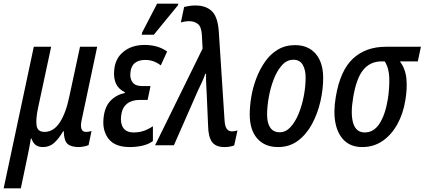

<svg xmlns="http://www.w3.org/2000/svg" viewBox="-64 -795 2324 1051"><path d="M-44 236 121 -539H216L144 -203Q131 -140 136.5 -106.5Q142 -73 180 -73Q229 -73 263 -124.5Q297 -176 316 -269L374 -539H468L383 -138Q369 -73 407 -73Q415 -73 423 -74.5Q431 -76 437 -78L421 -1Q414 3 397 6.5Q380 10 368 10Q324 10 305 -8Q286 -26 285 -77H282Q258 -36 232.5 -13Q207 10 172 10Q145 10 130.5 -2Q116 -14 108 -37H105Q101 -13 96 14.5Q91 42 85 69L50 236Z M646 10Q565 10 530 -35.5Q495 -81 503 -150Q509 -210 540.5 -243Q572 -276 619 -286L620 -290Q553 -321 561 -410Q566 -475 612 -512Q658 -549 727 -549Q801 -549 851 -513L816 -437Q778 -467 731 -467Q695 -467 674 -450Q653 -433 650 -398Q646 -366 661 -345Q676 -324 713 -324H760L744 -248H700Q657 -248 630.5 -226.5Q604 -205 599 -161Q594 -119 611 -94.5Q628 -70 668 -70Q696 -70 721 -78Q746 -86 773 -104V-23Q749 -5 715.5 2.5Q682 10 646 10ZM712 -605 714 -617 796 -775H912L910 -766L778 -605Z M1164 10Q1117 10 1096.5 -18Q1076 -46 1075 -109L1068 -271Q1067 -299 1065 -331.5Q1063 -364 1064 -391H1060Q1052 -368 1041 -344.5Q1030 -321 1019 -298L888 0H785L1045 -529L1041 -605Q1038 -649 1019 -664Q1000 -679 972 -679Q960 -679 947.5 -677Q935 -675 926 -672L944 -757Q957 -760 972.5 -762.5Q988 -765 1006 -765Q1064 -765 1096.5 -733Q1129 -701 1134 -618L1165 -139Q1167 -104 1177 -90Q1187 -76 1205 -76Q1221 -76 1236 -81L1218 1Q1195 10 1164 10Z M1458 10Q1385 10 1344 -37Q1303 -84 1303 -169Q1303 -213 1311.5 -264.5Q1320 -316 1339 -366Q1358 -416 1387 -457.5Q1416 -499 1457 -523.5Q1498 -548 1551 -548Q1623 -548 1664 -500.5Q1705 -453 1705 -368Q1705 -306 1690 -240Q1675 -174 1644.5 -117Q1614 -60 1567.5 -25Q1521 10 1458 10ZM1467 -71Q1500 -71 1526 -99Q1552 -127 1570.5 -172Q1589 -217 1599 -269.5Q1609 -322 1609 -371Q1609 -413 1593 -440.5Q1577 -468 1542 -468Q1506 -468 1479 -437.5Q1452 -407 1434 -360Q1416 -313 1407 -261.5Q1398 -210 1398 -168Q1398 -121 1415.5 -96Q1433 -71 1467 -71Z M1919 10Q1859 10 1822 -24.5Q1785 -59 1772.5 -120.5Q1760 -182 1774 -264Q1798 -409 1868 -474Q1938 -539 2048 -539H2240L2223 -459H2125Q2155 -419 2160.5 -365.5Q2166 -312 2155 -247Q2143 -172 2110.5 -114Q2078 -56 2029.5 -23Q1981 10 1919 10ZM1933 -70Q1982 -70 2013.5 -118.5Q2045 -167 2059 -252Q2068 -310 2067 -365.5Q2066 -421 2042 -459H2025Q1962 -459 1924 -412Q1886 -365 1869 -260Q1854 -171 1869.5 -120.5Q1885 -70 1933 -70Z"/></svg>

Font: Noto Sans Condensed Medium
Style: Italic
Weight: 500
Width: 3
Italic angle: -12°
Designer: Monotype Design Team
Foundry: Monotype Imaging Inc.
Version: Version 2.013; ttfautohint (v1.8.4.7-5d5b)